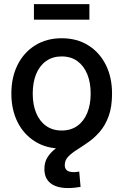

<svg xmlns="http://www.w3.org/2000/svg" viewBox="-20 -722 609 948"><path d="M284.7 11.7Q210.4 11.7 154.3 -22.7Q98.1 -57.1 67.1 -118.4Q36.1 -179.7 36.1 -259.8Q36.1 -340.8 67.1 -402.3Q98.1 -463.9 154.3 -498.5Q210.4 -533.2 284.7 -533.2Q359.4 -533.2 415.3 -498.5Q471.2 -463.9 502.2 -402.3Q533.2 -340.8 533.2 -259.8Q533.2 -179.7 502.2 -118.4Q471.2 -57.1 415.3 -22.7Q359.4 11.7 284.7 11.7ZM284.7 -77.6Q330.1 -77.6 362.1 -100.6Q394 -123.5 410.9 -164.8Q427.7 -206.1 427.7 -259.8Q427.7 -314.5 410.9 -355.7Q394 -397 362.1 -420.2Q330.1 -443.4 284.7 -443.4Q239.7 -443.4 207.5 -420.4Q175.3 -397.5 158.4 -356.2Q141.6 -314.9 141.6 -259.8Q141.6 -205.6 158.4 -164.6Q175.3 -123.5 207.3 -100.6Q239.3 -77.6 284.7 -77.6ZM315.9 206.5Q259.8 206.5 229.5 182.6Q199.2 158.7 199.2 112.8Q199.2 78.6 214.6 54.4Q230 30.3 255.4 11Q280.8 -8.3 311.3 -25.9Q341.8 -43.5 372.1 -63.5Q402.3 -83.5 428 -109.9Q453.6 -136.2 468.8 -172.9Q483.9 -209.5 483.9 -259.8H533.2Q533.2 -193.8 516.4 -148.2Q499.5 -102.5 473.1 -72Q446.8 -41.5 416.7 -20.5Q386.7 0.5 360.1 17.3Q333.5 34.2 316.7 51.5Q299.8 68.8 299.8 93.8Q299.8 109.9 310.1 118.9Q320.3 127.9 346.2 127.9Q353 127.9 359.1 127Q365.2 126 371.1 125L377.9 200.7Q364.7 203.1 348.6 204.8Q332.5 206.5 315.9 206.5ZM421.4 -701.7V-625H147.5V-701.7Z"/></svg>

Font: Inter 28pt Medium
Style: Regular
Weight: 500
Designer: Rasmus Andersson
Foundry: rsms
Version: Version 4.001;git-66647c0bb